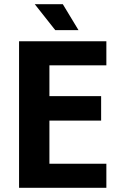

<svg xmlns="http://www.w3.org/2000/svg" viewBox="-20 -897 582 917"><path d="M488 0H71V-700H488V-585H216V-438H463V-321H216V-115H488ZM355 -753H244L146 -877H280Z"/></svg>

Font: Gudea
Style: Bold
Weight: 700
Designer: Agustina Mingote
Foundry: Agustina Mingote
Version: Version 1.002